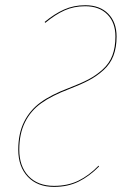

<svg xmlns="http://www.w3.org/2000/svg" viewBox="-20 -710 477 739"><path d="M308.1 -689.9Q364.3 -689.9 396.5 -657.2Q428.7 -624.5 428.7 -569.3Q428.7 -527.3 416.7 -495.8Q404.8 -464.4 379.2 -440.9Q353.5 -417.5 323.2 -401.4Q293 -385.3 246.1 -367.2Q179.2 -341.8 138.7 -312.7Q98.1 -283.7 76.2 -239.5Q54.2 -195.3 54.2 -133.8Q54.2 -69.8 89.8 -32.2Q125.5 5.4 188 5.4Q240.7 5.4 281.5 -14.4Q322.3 -34.2 359.4 -72.3L361.3 -69.3Q323.7 -31.2 282.5 -11Q241.2 9.3 188 9.3Q124 9.3 87.2 -29.5Q50.3 -68.4 50.3 -133.8Q50.3 -196.3 72.8 -241.2Q95.2 -286.1 136.2 -315.9Q177.2 -345.7 244.6 -371.1Q290.5 -388.7 320.3 -404.3Q350.1 -419.9 375.5 -442.9Q400.9 -465.8 412.6 -496.8Q424.3 -527.8 424.3 -569.3Q424.3 -623 393.3 -654.5Q362.3 -686 307.6 -686Q264.2 -686 228.3 -669.9Q192.4 -653.8 154.3 -622.1L151.9 -625.5Q189.5 -656.7 226.6 -673.3Q263.7 -689.9 308.1 -689.9Z"/></svg>

Font: Fira Sans Compressed Four
Style: Italic
Weight: 100
Width: 3
Italic angle: -8°
Designer: Carrois Corporate & Edenspiekermann AG
Foundry: Carrois Corporate GbR & Edenspiekermann AG
Version: Version 4.203;PS 004.203;hotconv 1.0.88;makeotf.lib2.5.64775